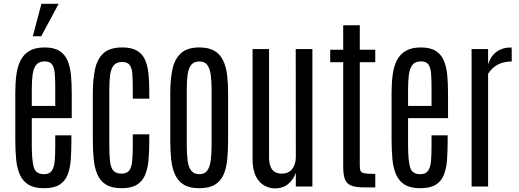

<svg xmlns="http://www.w3.org/2000/svg" viewBox="-20 -994 2763 1023"><path d="M214.4 8.8Q163.1 8.8 132.3 -9.8Q101.6 -28.3 86.2 -62.5Q70.8 -96.7 66.2 -143.8Q61.5 -190.9 61.5 -248V-501Q61.5 -552.7 67.4 -596.4Q73.2 -640.1 89.8 -672.6Q106.4 -705.1 137.2 -723.1Q168 -741.2 217.3 -741.2Q267.6 -741.2 296.6 -722.9Q325.7 -704.6 339.8 -671.4Q354 -638.2 358.2 -593.5Q362.3 -548.8 362.3 -495.6V-364.7H149.4V-218.3Q149.4 -142.1 159.7 -104Q169.9 -65.9 214.4 -65.9Q243.7 -65.9 256.1 -84.2Q268.6 -102.5 271.5 -136Q274.4 -169.4 274.4 -215.8V-272.9H360.4V-245.1Q360.4 -188.5 356.9 -142.1Q353.5 -95.7 339.8 -61.8Q326.2 -27.8 296.4 -9.5Q266.6 8.8 214.4 8.8ZM149.4 -429.7H274.4V-522.9Q274.4 -569.8 272 -601.8Q269.5 -633.8 257.6 -650.4Q245.6 -667 217.8 -667Q187.5 -667 172.9 -648.4Q158.2 -629.9 153.8 -596.7Q149.4 -563.5 149.4 -519ZM154.8 -800.8 200.7 -973.6H292.5L199.7 -800.8Z M628.4 8.8Q576.7 8.8 545.9 -9.8Q515.1 -28.3 499.8 -62.5Q484.4 -96.7 479.5 -143.8Q474.6 -190.9 474.6 -248V-496.6Q474.6 -566.9 485.6 -622.1Q496.6 -677.2 530 -709.2Q563.5 -741.2 631.3 -741.2Q680.2 -741.2 709.2 -724.4Q738.3 -707.5 752.4 -676.3Q766.6 -645 771 -601.8Q775.4 -558.6 775.4 -506.3V-468.3H687.5V-523.9Q687.5 -569.8 685.1 -600.8Q682.6 -631.8 670.9 -647.7Q659.2 -663.6 630.9 -663.6Q600.6 -663.6 586.2 -646.2Q571.8 -628.9 567.1 -596.7Q562.5 -564.5 562.5 -520.5V-216.8Q562.5 -166.5 566.4 -133.5Q570.3 -100.6 584.2 -84.7Q598.1 -68.8 627.4 -68.8Q656.2 -68.8 668.7 -85.9Q681.2 -103 684.3 -135.7Q687.5 -168.5 687.5 -214.4V-278.3H775.4V-242.2Q775.4 -186.5 771.2 -140.6Q767.1 -94.7 752.9 -61.3Q738.8 -27.8 709 -9.5Q679.2 8.8 628.4 8.8Z M1042.5 8.8Q991.2 8.8 960.4 -9.5Q929.7 -27.8 913.6 -61.8Q897.5 -95.7 892.3 -142.3Q887.2 -189 887.2 -246.1V-499.5Q887.2 -568.4 898.4 -623Q909.7 -677.7 943.1 -709.5Q976.6 -741.2 1042.5 -741.2Q1092.3 -741.2 1122.6 -723.1Q1152.8 -705.1 1168.7 -672.1Q1184.6 -639.2 1189.9 -595.2Q1195.3 -551.3 1195.3 -499.5V-246.1Q1195.3 -189.9 1190.7 -143.6Q1186 -97.2 1170.9 -63Q1155.8 -28.8 1125 -10Q1094.2 8.8 1042.5 8.8ZM1042.5 -65.9Q1070.8 -65.9 1084.5 -85.2Q1098.1 -104.5 1102.8 -139.2Q1107.4 -173.8 1107.4 -219.7V-518.1Q1107.4 -562.5 1102.8 -595.7Q1098.1 -628.9 1084.5 -647.7Q1070.8 -666.5 1042.5 -666.5Q1012.7 -666.5 998.3 -647.7Q983.9 -628.9 979.5 -595.7Q975.1 -562.5 975.1 -518.1V-219.7Q975.1 -173.8 979.5 -139.2Q983.9 -104.5 998.5 -85.2Q1013.2 -65.9 1042.5 -65.9Z M1445.3 9.8Q1416.5 9.8 1389.2 -4.9Q1361.8 -19.5 1343.8 -54Q1325.7 -88.4 1325.7 -146.5V-732.4H1413.6V-154.3Q1413.6 -111.3 1430.7 -90.1Q1447.8 -68.8 1480.5 -68.8Q1517.6 -68.8 1536.9 -93.5Q1556.2 -118.2 1556.2 -157.7L1555.7 -732.4H1644.5V0H1556.2V-74.2Q1546.4 -41 1517.6 -15.6Q1488.8 9.8 1445.3 9.8Z M1918.9 4.4Q1872.1 4.4 1848.4 -6.6Q1824.7 -17.6 1816.7 -42Q1808.6 -66.4 1808.6 -107.4V-662.6H1739.3V-729H1808.6V-859.4H1897V-729H1979.5V-662.6H1897V-110.8Q1897 -91.8 1901.6 -82.5Q1906.2 -73.2 1923.8 -70.3Q1941.4 -67.4 1979.5 -67.4V4.4Z M2219.2 8.8Q2168 8.8 2137.2 -9.8Q2106.4 -28.3 2091.1 -62.5Q2075.7 -96.7 2071 -143.8Q2066.4 -190.9 2066.4 -248V-501Q2066.4 -552.7 2072.3 -596.4Q2078.1 -640.1 2094.7 -672.6Q2111.3 -705.1 2142.1 -723.1Q2172.9 -741.2 2222.2 -741.2Q2272.5 -741.2 2301.5 -722.9Q2330.6 -704.6 2344.7 -671.4Q2358.9 -638.2 2363 -593.5Q2367.2 -548.8 2367.2 -495.6V-364.7H2154.3V-218.3Q2154.3 -142.1 2164.6 -104Q2174.8 -65.9 2219.2 -65.9Q2248.5 -65.9 2261 -84.2Q2273.4 -102.5 2276.4 -136Q2279.3 -169.4 2279.3 -215.8V-272.9H2365.2V-245.1Q2365.2 -188.5 2361.8 -142.1Q2358.4 -95.7 2344.7 -61.8Q2331.1 -27.8 2301.3 -9.5Q2271.5 8.8 2219.2 8.8ZM2154.3 -429.7H2279.3V-522.9Q2279.3 -569.8 2276.9 -601.8Q2274.4 -633.8 2262.5 -650.4Q2250.5 -667 2222.7 -667Q2192.4 -667 2177.7 -648.4Q2163.1 -629.9 2158.7 -596.7Q2154.3 -563.5 2154.3 -519Z M2492.7 0V-732.4H2580.6V-650.9Q2593.3 -693.4 2624.8 -717.3Q2656.2 -741.2 2705.1 -741.2Q2706.1 -741.2 2706.3 -730Q2706.5 -718.8 2706.5 -703.9Q2706.5 -689 2706.5 -677.7Q2706.5 -666.5 2706.5 -666.5Q2683.1 -666.5 2660.4 -660.6Q2637.7 -654.8 2617.7 -640.6Q2597.7 -626.5 2580.6 -601.1V0Z"/></svg>

Font: AntonioLight
Style: Regular
Weight: 300
Designer: Vernon Adams
Foundry: Vernon Adams
Version: Version 1.002